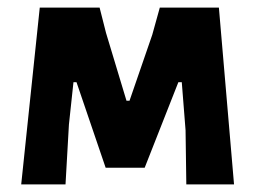

<svg xmlns="http://www.w3.org/2000/svg" viewBox="-20 -487 678 507"><path d="M36 0 85 -467H243L260 -400L314 -221H322L382 -395L402 -467H558L598 0H472L470 -143L460 -270H451L362 -44H259L182 -270H174L162 -158L153 0Z"/></svg>

Font: Alegreya Sans SC ExtraBold
Style: Regular
Weight: 800
Designer: Juan Pablo del Peral
Foundry: Huerta Tipografica
Version: Version 2.007